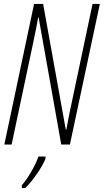

<svg xmlns="http://www.w3.org/2000/svg" viewBox="-20 -734 527 975"><path d="M2 0H39L147 -510C158 -563 168 -609 174 -646H176L291 0H335L487 -714H450L344 -212C337 -181 326 -127 317 -76H314L199 -714H153ZM91 206V221H108C145 186 195 114 211 72V61H175C161 105 118 178 91 206Z"/></svg>

Font: Noto Sans ExtraCondensed ExtraLight
Style: Italic
Weight: 200
Width: 2
Italic angle: -12°
Designer: Monotype Design Team
Foundry: Monotype Imaging Inc.
Version: Version 2.013